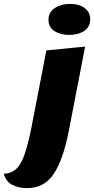

<svg xmlns="http://www.w3.org/2000/svg" viewBox="-137 -770 485 990"><path d="M220 -590Q174 -590 143.5 -610Q113 -630 113 -668Q113 -707 145.5 -728.5Q178 -750 224 -750Q270 -750 299 -729Q328 -708 328 -670Q328 -631 297 -610.5Q266 -590 220 -590ZM1 200Q-41 200 -74 183Q-107 166 -117 126Q-78 124 -52.5 100Q-27 76 -9.5 24Q8 -28 25 -112L102 -510L302 -530L217 -91Q188 55 139.5 127.5Q91 200 1 200Z"/></svg>

Font: Sansita Swashed ExtraBold
Style: Regular
Weight: 800
Designer: Pablo Cosgaya
Foundry: Omnibus-Type
Version: Version 1.003; ttfautohint (v1.8.3)